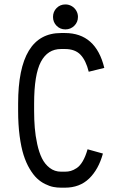

<svg xmlns="http://www.w3.org/2000/svg" viewBox="-20 -847 565 879"><path d="M279.3 -826.7Q294.9 -826.7 308.1 -819.1Q321.3 -811.5 329.1 -798.3Q336.9 -785.2 336.9 -769.5Q336.9 -745.6 320.1 -729Q303.2 -712.4 279.3 -712.4Q255.4 -712.4 239 -729Q222.7 -745.6 222.7 -769.5Q222.7 -793.5 239 -810.1Q255.4 -826.7 279.3 -826.7ZM277.3 12.2H259.8Q241.2 12.2 223.9 8.8Q206.5 5.4 186.3 -4.6Q166 -14.6 149.2 -30.5Q132.3 -46.4 116 -73.7Q99.6 -101.1 88.1 -137Q76.7 -172.9 69.8 -224.9Q63 -276.9 63 -339.8V-372.6Q63 -695.8 259.3 -695.8H277.3Q418.9 -695.8 457.5 -536.1L386.2 -518.6Q373.5 -570.3 348.6 -596.4Q323.7 -622.6 277.3 -622.6H259.3Q198.2 -622.6 167.2 -564Q136.2 -505.4 136.2 -372.6V-339.8Q136.2 -298.3 139.2 -262Q142.1 -225.6 150.4 -187.5Q158.7 -149.4 171.9 -122.6Q185.1 -95.7 207.5 -78.4Q230 -61 259.8 -61H277.3Q292 -61 304.2 -64.5Q316.4 -67.9 331.3 -77.6Q346.2 -87.4 358.9 -109.1Q371.6 -130.9 380.9 -163.6L451.2 -144Q431.2 -71.3 387.9 -29.5Q344.7 12.2 277.3 12.2Z"/></svg>

Font: Anka/Coder Condensed
Style: Regular
Weight: 400
Width: 4
Monospace: yes
Version: Version 1.100